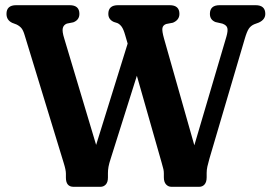

<svg xmlns="http://www.w3.org/2000/svg" viewBox="-20 -720 1042 740"><path d="M789 -666.5Q789 -700 826.5 -700H965Q1002.5 -700 1002.5 -666.5Q1002.5 -644.5 977.5 -633L960 -626.5Q947 -621 939.2 -609.8Q931.5 -598.5 923.5 -571L787 -108Q782 -90.5 779.2 -77.8Q776.5 -65 776.5 -53.5V-36.5Q776.5 -18.5 768.5 -9.2Q760.5 0 747.5 0H641Q628.5 0 620 -9.2Q611.5 -18.5 611.5 -36.5V-51.5Q611.5 -60.5 609.8 -67.8Q608 -75 603 -93L507.5 -428L406.5 -108Q400.5 -90 398.2 -77.2Q396 -64.5 396 -53V-35.5Q396 -18 387.8 -9Q379.5 0 367 0H263.5Q234 0 234 -35.5V-51Q234 -65 225.5 -92L75 -584.5Q69.5 -603 62.8 -611.2Q56 -619.5 44 -625.5L27 -632Q5 -642.5 5 -666.5Q5 -700 42.5 -700H248.5Q286 -700 286 -666.5Q286 -643 262.5 -634L237.5 -629Q225 -624 222 -611.5Q219 -599 227.5 -572L350.5 -161.5L472 -552L462.5 -584.5Q456 -607.5 448.8 -617.2Q441.5 -627 432.5 -631L418.5 -635.5Q397.5 -645 397.5 -666.5Q397.5 -700 435 -700H634Q671.5 -700 671.5 -666.5Q671.5 -643 646.5 -632.5L620.5 -627.5Q608 -623 606 -611.8Q604 -600.5 612 -572L729 -160L852.5 -578.5Q859 -601 856.2 -612Q853.5 -623 837 -629L810.5 -635Q789 -643.5 789 -666.5Z"/></svg>

Font: Fraunces 144pt S100 SemiBold
Style: Regular
Weight: 600
Version: Version 1.000; ttfautohint (v1.8.3)